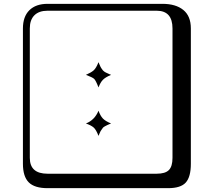

<svg xmlns="http://www.w3.org/2000/svg" viewBox="-20 -774 1120 1006"><path d="M562 -381.8Q531.2 -368.7 518.6 -355.2Q505.9 -341.8 496.1 -315.9Q481.9 -353 472.9 -361.1Q463.9 -369.1 430.2 -381.8Q458 -394 470.9 -405.5Q483.9 -417 496.1 -448.2Q499 -440.4 502 -434.3Q504.9 -428.2 506.8 -423.6Q508.8 -418.9 512 -415Q515.1 -411.1 517.1 -408Q519 -404.8 522.9 -401.9Q526.9 -398.9 528.3 -397.5Q529.8 -396 535.4 -393.6Q541 -391.1 543 -390.1Q544.9 -389.2 552 -386Q559.1 -382.8 562 -381.8ZM562 -127Q559.1 -126 552 -123Q544.9 -120.1 543 -119.1Q541 -118.2 535.9 -115.5Q530.8 -112.8 528.8 -111.8Q526.9 -110.8 522.9 -107.9Q519 -105 517.6 -102.1Q516.1 -99.1 512.5 -95Q508.8 -90.8 506.8 -86.4Q504.9 -82 502 -75.9Q499 -69.8 496.1 -62Q483.9 -94.2 470.9 -105.7Q458 -117.2 430.2 -127Q476.1 -145 496.1 -193.8Q505.9 -167 519 -153.1Q532.2 -139.2 562 -127ZM229 -717.8Q184.1 -717.8 160.2 -693.8Q136.2 -669.9 136.2 -625V53.2Q136.2 136.2 229 136.2H800.8Q845.7 136.2 864.7 117.2Q883.8 98.1 883.8 53.2V-625Q883.8 -717.8 800.8 -717.8ZM980 84Q980 152.8 953.4 182.4Q926.8 211.9 860.8 211.9H229Q161.1 211.9 130.6 181.4Q100.1 150.9 100.1 84V-625Q100.1 -687 134 -720.5Q168 -753.9 229 -753.9H831.1Q900.9 -753.9 940.4 -721.9Q980 -689.9 980 -625Z"/></svg>

Font: Linux Biolinum Keyboard
Style: Regular
Weight: 700
Designer: Philipp H. Poll
Foundry: Philipp H. Poll
Version: Version 0.6.1 ; ttfautohint (v0.9)